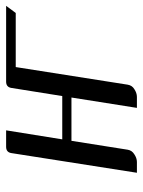

<svg xmlns="http://www.w3.org/2000/svg" viewBox="62 -540 478 643"><g transform="rotate(-90 301.5 -219.0)"><path d="M43.9 0 109.9 -420.9Q112.8 -438 130.9 -438H186L155.8 -250H300.8L328.1 -420.9Q331.1 -438 349.1 -438H603L579.1 -405.8H397.9L338.9 -30.8Q336.4 -16.1 324.2 -8.8Q311 0 297.9 0H261.2L295.9 -219.2H150.9L121.1 -30.8Q118.7 -16.6 106 -8.8Q92.8 0 80.1 0Z"/></g></svg>

Font: Hhenum
Style: Italic
Weight: 400
Designer: T. Christopher White
Version: Version 1.0